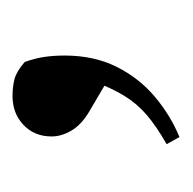

<svg xmlns="http://www.w3.org/2000/svg" viewBox="-20 -138 300 299"><g transform="rotate(-90 129.5 12.0)"><path d="M66 142 55 122Q83 106 100.5 91Q118 76 130 56.5Q142 37 154 6L156 31L105 1Q85 -11 76 -26.5Q67 -42 67 -57Q67 -84 85 -101Q103 -118 130 -118Q144 -118 156 -115Q168 -112 183 -99Q189 -82 191 -67.5Q193 -53 193 -37Q193 9 175.5 44Q158 79 129 103.5Q100 128 66 142Z"/></g></svg>

Font: Source Serif 4 60pt SemiBold
Style: Regular
Weight: 600
Version: Version 4.004;hotconv 1.0.116;makeotfexe 2.5.65601